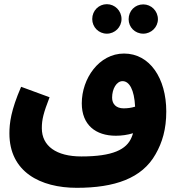

<svg xmlns="http://www.w3.org/2000/svg" viewBox="-20 -710 857 918"><path d="M491 -549C529 -549 561 -580 561 -619C561 -659 529 -690 491 -690C452 -690 421 -659 421 -619C421 -580 452 -549 491 -549ZM665 -549C703 -549 735 -580 735 -618C735 -658 703 -689 665 -689C625 -689 595 -658 595 -618C595 -580 625 -549 665 -549ZM724 27C756 -29 775 -92 775 -177C775 -336 696 -454 573 -454C453 -454 371 -334 371 -216C371 -113 437 -61 534 -61C561 -61 590 -65 616 -73C614 -66 612 -60 609 -53C585 5 519 38 369 38C249 38 180 -12 180 -97C180 -139 188 -170 217 -245L81 -295C32 -182 25 -121 25 -72C25 112 173 188 347 188C528 188 659 143 724 27ZM516 -243C516 -285 537 -322 566 -322C598 -322 622 -282 626 -200C607 -194 588 -192 571 -192C536 -192 516 -212 516 -243Z"/></svg>

Font: Noto Sans Arabic UI SemiCondensed Extra
Style: Regular
Weight: 800
Width: 4
Designer: Nadine Chahine - Monotype Design Team
Foundry: Monotype Imaging Inc.
Version: Version 1.900